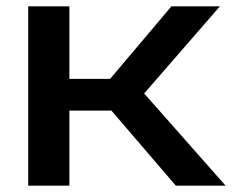

<svg xmlns="http://www.w3.org/2000/svg" viewBox="-20 -586 732 606"><path d="M69 0V-566H199V0ZM535 0 287 -289 521 -566H674L435 -291L692 0ZM142 -337H404V-237H142Z"/></svg>

Font: Bounded
Style: Regular
Weight: 400
Designer: Vlad Churkin
Version: Version 1.0